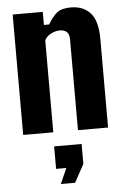

<svg xmlns="http://www.w3.org/2000/svg" viewBox="-59 -652 621 953"><g transform="rotate(-5 252.0 -175.5)"><path d="M40 0V-600H190V-535H216Q237 -571 260 -590.5Q283 -610 330 -610Q392 -610 427.5 -571Q463 -532 463 -441V0H313V-454Q313 -501 265 -501Q245 -501 222 -489.5Q199 -478 190 -458V0ZM188 182V70H325V169L276 259H205L239 182Z"/></g></svg>

Font: Big Shoulders Display Black
Style: Regular
Weight: 900
Designer: Patric King
Foundry: XO Type Co
Version: Version 1.000; ttfautohint (v1.8.2)